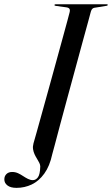

<svg xmlns="http://www.w3.org/2000/svg" viewBox="-87 -720 528 906"><path d="M341.5 -664.5Q340 -658 329.5 -619.8Q319 -581.5 303 -523.2Q287 -465 268.5 -396.2Q250 -327.5 231.2 -259.2Q212.5 -191 197 -132.5Q181.5 -74 171.5 -36.2Q161.5 1.5 159.5 8Q147.5 64 122 99.2Q96.5 134.5 62.8 150.5Q29 166.5 -9 166.5Q-37.5 166.5 -52.2 154.8Q-67 143 -66.5 126Q-66.5 111 -56.5 101.2Q-46.5 91.5 -29.5 91.5Q-15 91.5 -2.2 97.2Q10.5 103 22 110.8Q33.5 118.5 45 124.2Q56.5 130 68 130Q82 130 92 116.5Q102 103 103 65.5Q103 57.5 98.5 48.5Q94 39.5 87.8 29.5Q81.5 19.5 76.2 8.2Q71 -3 69 -15.8Q67 -28.5 71 -43.5Q75 -57 85.8 -95.5Q96.5 -134 111.5 -188Q126.5 -242 143.5 -303.2Q160.5 -364.5 177 -424.8Q193.5 -485 207.5 -536Q221.5 -587 230.5 -620.2Q239.5 -653.5 241 -660Q244.5 -672.5 240.8 -678.2Q237 -684 225.5 -685.5L177.5 -692Q173.5 -692.5 171.8 -693.5Q170 -694.5 170 -696.5Q170 -698 171.8 -699Q173.5 -700 176 -700H417Q419.5 -700 420.5 -699.2Q421.5 -698.5 421.5 -697Q421.5 -695.5 420.2 -694.2Q419 -693 415 -692.5L363 -684Q356.5 -683.5 352.5 -681.2Q348.5 -679 346 -675Q343.5 -671 341.5 -664.5Z"/></svg>

Font: Fraunces 120pt
Style: Italic
Weight: 400
Italic angle: -16°
Version: Version 1.000;[b76b70a41]